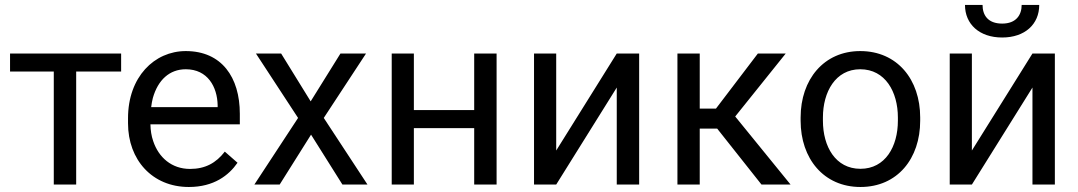

<svg xmlns="http://www.w3.org/2000/svg" viewBox="-20 -744 4347 774"><path d="M468.3 -528.3H20.5V-455.6H196.8V0H287.1V-455.6H468.3Z M741.2 9.8C842.3 9.8 902.3 -37.1 937.5 -87.9L886.2 -132.8C851.1 -86.9 807.1 -63 746.1 -63C671.9 -63 619.6 -109.4 597.7 -174.8C590.3 -195.8 586.9 -218.8 586.4 -242.7H946.8V-285.2C946.8 -432.6 873.5 -538.1 729 -538.1C602.1 -538.1 496.1 -433.6 496.1 -267.6V-247.1C496.1 -99.6 593.8 9.8 741.2 9.8ZM596.2 -349.1C616.7 -421.4 663.1 -464.8 729 -464.8C816.9 -464.8 856 -394 857.4 -319.8V-312H589.4C590.8 -325.2 593.3 -337.4 596.2 -349.1Z M1113.3 -528.3H1011.7L1181.6 -268.6L1005.4 0H1107.4L1233.9 -201.2L1360.4 0H1461.4L1285.2 -268.6L1455.6 -528.3H1352.5L1232.4 -335.4Z M1648.4 -528.3H1559.1V0H1648.4V-227.5H1891.6V0H1981.9V-528.3H1891.6V-300.3H1648.4Z M2222.2 -137.2V-528.3H2132.8V0H2222.2L2466.3 -391.1V0H2556.6V-528.3H2466.3Z M2800.8 -528.3H2710.9V0H2800.8V-225.6H2871.1L3049.8 0H3167L2943.8 -274.4L3147.5 -528.3H3035.2L2866.2 -306.2H2800.8Z M3207.5 -257.3C3207.5 -105 3300.3 9.8 3448.7 9.8C3598.1 9.8 3689.5 -105 3689.5 -257.3V-270.5C3689.5 -423.3 3597.2 -538.1 3447.8 -538.1C3300.8 -538.1 3207.5 -423.3 3207.5 -270.5ZM3297.4 -270.5C3297.4 -373.5 3348.1 -464.8 3447.8 -464.8C3548.8 -464.8 3599.6 -373.5 3599.6 -270.5V-257.3C3599.6 -153.3 3548.8 -63.5 3448.7 -63.5C3348.1 -63.5 3297.4 -153.3 3297.4 -257.3Z M3897.9 -137.2V-528.3H3808.6V0H3897.9L4142.1 -391.1V0H4232.4V-528.3H4142.1ZM4098.6 -724.1C4098.6 -683.6 4076.2 -648.9 4020 -648.9C3961.9 -648.9 3940.9 -683.6 3940.9 -724.1H3870.1C3870.1 -646.5 3928.2 -592.8 4020 -592.8C4111.3 -592.8 4169.4 -646 4169.4 -724.1Z"/></svg>

Font: Bert Sans
Style: Regular
Weight: 400
Designer: Christian Robertson (Google), Cristiano Sobral
Foundry: Google, Cristiano Sobral
Version: Version 3.101